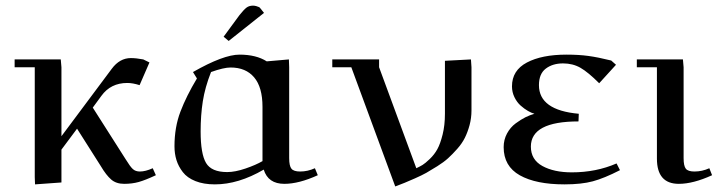

<svg xmlns="http://www.w3.org/2000/svg" viewBox="-20 -651 2581 685"><path d="M32.2 -411.1V-439H196.8L199.2 -411.1V-165L378.9 -405.8Q407.2 -443.8 446.8 -443.8Q465.8 -443.8 491.2 -439L513.2 -428.2L478 -347.2Q453.6 -355 434.1 -355Q375 -355 341.8 -309.1L311 -267.1L428.2 -83Q444.3 -56.6 453.9 -47.9Q463.4 -39.1 479 -39.1Q499 -39.1 524.9 -50.8L536.1 -25.9Q498.5 -8.3 474.9 -1.7Q451.2 4.9 422.9 4.9Q394.5 4.9 376.7 -10.5Q358.9 -25.9 339.8 -58.1L254.9 -191.9L199.2 -117.2V0L105 6.8L104 -19V-411.1Z M602.5 -128.9Q602.5 -197.3 623.8 -252.9Q645 -308.6 682.6 -371.1L668.5 -394Q777.3 -456.1 834.5 -456.1Q894 -456.1 931.6 -432.1L1010.7 -439L1011.7 -411.1V-86.9Q1011.7 -59.1 1019.8 -49.1Q1027.8 -39.1 1050.8 -39.1Q1077.6 -39.1 1103.5 -50.8L1113.8 -25.9Q1046.4 4.9 994.6 4.9Q936.5 4.9 920.9 -45.9Q830.6 6.8 746.6 6.8Q706.5 6.8 677.2 -4.9Q647.9 -16.6 632.3 -36.9Q616.7 -57.1 609.6 -79.8Q602.5 -102.5 602.5 -128.9ZM695.8 -182.1Q695.8 -102.1 715.1 -69.6Q734.4 -37.1 790.5 -37.1Q818.8 -37.1 856 -49.8Q893.1 -62.5 916.5 -76.2V-270Q916.5 -339.8 886.7 -375Q856.9 -410.2 802.7 -410.2Q778.3 -410.2 732.9 -394Q711.4 -339.4 703.6 -289.8Q695.8 -240.2 695.8 -182.1ZM777.8 -520 834.5 -597.2Q850.1 -616.7 859.4 -623.8Q868.7 -630.9 882.8 -630.9Q888.2 -630.9 894.3 -629.2Q900.4 -627.4 903.3 -626L906.7 -624L921.9 -605L795.9 -504.9Z M1165.5 -411.1V-439H1332.5V-411.1L1465.3 -50.8Q1478.5 -57.1 1487.5 -62.5Q1496.6 -67.9 1513.2 -83.7Q1529.8 -99.6 1540.3 -118.7Q1550.8 -137.7 1559.1 -170.9Q1567.4 -204.1 1567.4 -245.1V-434.1L1660.2 -439L1662.1 -411.1V-256.8Q1662.1 -230 1655.3 -204.6Q1648.4 -179.2 1638.4 -159.2Q1628.4 -139.2 1611.3 -119.9Q1594.2 -100.6 1578.6 -86.4Q1563 -72.3 1540 -57.9Q1517.1 -43.5 1501 -34.4Q1484.9 -25.4 1460.4 -14.6Q1436 -3.9 1423.6 1.2Q1411.1 6.3 1390.1 14.2L1233.4 -411.1Z M1776.9 -126Q1776.9 -152.3 1788.8 -174.6Q1800.8 -196.8 1819.6 -210.7Q1838.4 -224.6 1854.7 -232.7Q1871.1 -240.7 1886.7 -245.1Q1876 -248 1863.3 -255.4Q1850.6 -262.7 1837.4 -274.4Q1824.2 -286.1 1815.4 -304.2Q1806.6 -322.3 1806.6 -342.8Q1806.6 -399.9 1859.9 -428Q1913.1 -456.1 2001 -456.1Q2045.4 -456.1 2079.3 -451.4Q2113.3 -446.8 2160.6 -435.1L2177.7 -419.9L2117.7 -354Q2078.1 -393.6 2050.8 -409.2Q2023.4 -424.8 1988.8 -424.8Q1951.7 -424.8 1927.2 -406.2Q1902.8 -387.7 1902.8 -347.2Q1902.8 -257.8 2044.9 -245.1L2043.9 -217.8Q1874 -217.8 1874 -127.9Q1874 -81.5 1915 -58.8Q1956.1 -36.1 2020 -36.1Q2106.9 -36.1 2179.7 -67.9L2191.9 -43.9Q2135.7 -15.1 2095.2 -4.2Q2054.7 6.8 1993.7 6.8Q1892.1 6.8 1834.5 -25.6Q1776.9 -58.1 1776.9 -126Z M2252 -411.1V-439H2416.5L2418.9 -411.1V-86.9Q2418.9 -59.1 2426.8 -49.1Q2434.6 -39.1 2457.5 -39.1Q2484.9 -39.1 2510.7 -50.8L2520.5 -25.9Q2453.1 4.9 2401.9 4.9Q2323.7 4.9 2323.7 -85V-411.1Z"/></svg>

Font: Dehuti
Style: Bold
Weight: 700
Version: Version 1.2